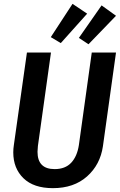

<svg xmlns="http://www.w3.org/2000/svg" viewBox="-20 -964 623 998"><path d="M515 -204Q501 -108 432.5 -47Q364 14 255 14Q155 14 102 -37.5Q49 -89 49 -172Q49 -191 52 -210L120 -691H245L177 -205Q175 -185 175 -175Q175 -85 264 -85Q319 -85 350 -118Q381 -151 390 -210L457 -691H583ZM433 -893 296 -740 244 -771 357 -944ZM583 -882 440 -734 390 -767 508 -936Z"/></svg>

Font: Fira Sans Condensed Medium
Style: Italic
Weight: 500
Width: 3
Italic angle: -8°
Designer: bBox Type GmbH & Carrois Corporate GbR & Edenspiekermann AG
Foundry: bBox Type GmbH & Carrois Corporate GbR & Edenspiekermann AG
Version: Version 4.301